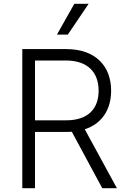

<svg xmlns="http://www.w3.org/2000/svg" viewBox="-20 -984 666 1004"><path d="M443.5 -964.1H368.6L277.7 -802.9H334.5ZM591.3 0 423.3 -307.9C514.2 -337.7 561.1 -412.3 561.1 -509.6C561.1 -636.7 481.2 -727.3 326.7 -727.3H96.6V0H163V-294H327.8C337.4 -294 346.6 -294.4 355.5 -295.1L514.6 0ZM325.6 -354.8H163V-667.6H324.9C439.6 -667.6 495.7 -604.8 495.7 -509.6C495.7 -414.4 439.6 -354.8 325.6 -354.8Z"/></svg>

Font: TID UI Light
Style: Regular
Weight: 300
Designer: The TID Project Authors
Foundry: Bakken & Bæck
Version: Version 1.001;hotconv 1.0.109;makeotfexe 2.5.65596